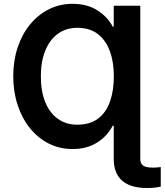

<svg xmlns="http://www.w3.org/2000/svg" viewBox="-20 -757 848 989"><path d="M702.6 -727.5V0H565.9V-109.4H560.5Q533.2 -56.2 480.2 -22.7Q427.2 10.7 354 10.7Q287.1 10.7 231.2 -17.6Q175.3 -45.9 134.3 -96.7Q93.3 -147.5 70.8 -216.1Q48.3 -284.7 48.3 -364.7Q48.3 -444.3 70.8 -512.2Q93.3 -580.1 134.5 -630.6Q175.8 -681.2 231.7 -709.2Q287.6 -737.3 354 -737.3Q428.2 -737.3 481 -704.1Q533.7 -670.9 560.5 -620.1H565.9V-727.5ZM377.9 -114.7Q443.4 -114.7 485.1 -146.2Q526.9 -177.7 546.6 -234.1Q566.4 -290.5 566.4 -364.3Q566.4 -437.5 545.7 -493.9Q524.9 -550.3 483.4 -582Q441.9 -613.8 378.4 -613.8Q320.3 -613.8 278.1 -583Q235.8 -552.2 213.1 -496.1Q190.4 -439.9 190.4 -364.3Q190.4 -286.1 213.4 -230.2Q236.3 -174.3 278.6 -144.5Q320.8 -114.7 377.9 -114.7ZM736.8 211.4Q652.3 211.4 609.1 173.6Q565.9 135.7 565.9 62V0H702.6V62Q702.6 85.9 717.5 96.2Q732.4 106.4 767.1 106.4Q776.9 106.4 787.1 105.7Q797.4 105 808.1 103.5V204.1Q794.4 207.5 776.1 209.5Q757.8 211.4 736.8 211.4Z"/></svg>

Font: Inter Cardless
Style: Bold
Weight: 700
Designer: Rasmus Andersson
Foundry: rsms
Version: Version 4.001;git-9221beed3